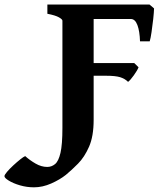

<svg xmlns="http://www.w3.org/2000/svg" viewBox="-188 -635 726 841"><path d="M222.2 -109.9Q222.2 -38.1 202.1 7.6Q182.1 53.2 153.8 81.8Q125.5 110.4 100.6 130.9Q74.2 151.9 36.4 168.7Q-1.5 185.5 -39.1 185.5Q-70.8 185.5 -100.6 176.8Q-130.4 168 -149.4 156.2Q-168.5 144.5 -168.5 136.7Q-168.5 130.9 -157.2 117.7Q-146 104.5 -129.9 89.6Q-113.8 74.7 -99.1 63Q-84.5 51.3 -77.6 48.8Q-57.6 66.9 -32.2 81.5Q-6.8 96.2 19 96.2Q38.1 96.2 53.2 83.7Q68.4 71.3 76.9 34.7Q85.4 -2 85.4 -74.7V-544.4Q85.4 -550.3 70.1 -559.1Q54.7 -567.9 19.5 -574.7V-615.2H466.8L486.8 -598.1Q486.3 -581.5 483.2 -552Q480 -522.5 475.8 -494.6Q471.7 -466.8 467.8 -454.1H425.3Q423.8 -499 413.8 -525.4Q403.8 -551.8 385.3 -551.8H222.2V-358.9H399.9L418.9 -340.3Q413.6 -326.7 398.4 -305.4Q383.3 -284.2 373 -276.4Q358.9 -290.5 338.1 -296.9Q317.4 -303.2 276.9 -303.2H222.2Z"/></svg>

Font: Gentium Book Plus
Style: Bold
Weight: 700
Designer: Victor Gaultney, Annie Olsen, Iska Routamaa, Becca Hirsbrunner
Foundry: SIL International
Version: Version 6.101